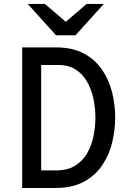

<svg xmlns="http://www.w3.org/2000/svg" viewBox="-20 -936 656 956"><path d="M90.5 0V-700H258Q340 -700 396.2 -670.2Q452.5 -640.5 487.2 -590.2Q522 -540 537.8 -477.8Q553.5 -415.5 553.5 -350Q553.5 -290 539 -228.5Q524.5 -167 490.2 -115Q456 -63 398.2 -31.5Q340.5 0 254 0ZM185 -87.5H259.5Q316 -87.5 353.8 -110.8Q391.5 -134 413.8 -172.5Q436 -211 445.5 -257.5Q455 -304 455 -350Q455 -399.5 444.8 -446.2Q434.5 -493 412.5 -530.8Q390.5 -568.5 355.5 -590.5Q320.5 -612.5 270.5 -612.5H185ZM259 -760.5 118 -916.5H203.5L307.5 -827.5L411.5 -916.5H497L356 -760.5Z"/></svg>

Font: Overpass Mono Medium
Style: Regular
Weight: 500
Monospace: yes
Designer: Delve Withrington, Dave Bailey
Foundry: Delve Fonts LLC
Version: Version 4.000